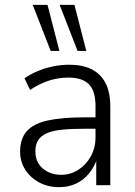

<svg xmlns="http://www.w3.org/2000/svg" viewBox="-20 -764 555 792"><path d="M224 8Q177 8 140.5 -12Q104 -32 83.5 -65Q63 -98 63 -138Q63 -192 90.5 -223Q118 -254 177 -267Q236 -280 331 -280H386V-233H335Q276 -233 236 -229Q196 -225 172 -214Q148 -203 137 -185Q126 -167 126 -140Q126 -95 156.5 -69Q187 -43 233 -43Q271 -43 303 -63.5Q335 -84 354.5 -119Q374 -154 374 -198V-327Q374 -388 347 -416Q320 -444 262 -444Q222 -444 183.5 -432Q145 -420 104 -393L81 -441Q107 -459 137.5 -471.5Q168 -484 200.5 -490.5Q233 -497 265 -497Q320 -497 357.5 -478.5Q395 -460 415 -422Q435 -384 435 -324V0H377V-111H381Q370 -77 348 -49.5Q326 -22 294.5 -7Q263 8 224 8ZM300 -554 226 -744H287L336 -554ZM189 -554 115 -744H176L225 -554Z"/></svg>

Font: Nunito Sans 10pt SemiCondensed Light
Style: Regular
Weight: 300
Width: 4
Designer: Vernon Adams
Foundry: Vernon Adams
Version: Version 3.101;gftools[0.9.27]